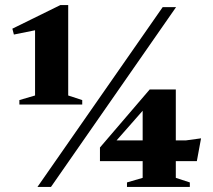

<svg xmlns="http://www.w3.org/2000/svg" viewBox="-20 -733 834 753"><path d="M117.5 -358.5V-658L190 -629L34.5 -597.5L28.5 -620.5L216.5 -713H247.5V-358.5L302.5 -340.5V-323H56V-340.5ZM127 0 618 -705H670.5L180 0ZM539.5 -328.5 575.5 -339.5 406.5 -147.5 408 -182.5H710L768.5 -190.5L752 -101H372V-154.5L567 -382H669.5V-35.5L724.5 -17.5V0H478V-17.5L539.5 -35.5Z"/></svg>

Font: Newsreader 60pt ExtraBold
Style: Regular
Weight: 800
Designer: Hugues Gentile
Foundry: Production Type
Version: Version 1.003